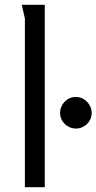

<svg xmlns="http://www.w3.org/2000/svg" viewBox="-20 -782 403 802"><path d="M167 -762H71L84 -704V0H167ZM363 -310C363 -346 333 -377 297 -377C260 -377 231 -347 231 -310C231 -274 261 -245 297 -245C333 -245 363 -274 363 -310Z"/></svg>

Font: Rosario
Style: Regular
Weight: 400
Designer: Hector Gatti
Foundry: Omnibus Type
Version: Version 1.100